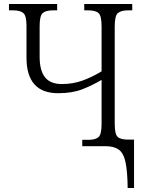

<svg xmlns="http://www.w3.org/2000/svg" viewBox="-20 -734 724 964"><path d="M621 210Q620 125 610 79.5Q600 34 576 17Q552 0 510 0H393V-32H425Q459 -32 474.5 -45.5Q490 -59 490 -111V-333Q443 -305 392.5 -285.5Q342 -266 272 -266Q113 -266 113 -445V-605Q113 -655 97 -668.5Q81 -682 47 -682H25V-714H267V-682H246Q210 -682 194.5 -668.5Q179 -655 179 -602V-449Q179 -380 206 -346Q233 -312 290 -312Q346 -312 394.5 -329.5Q443 -347 490 -376V-602Q490 -655 474.5 -668.5Q459 -682 424 -682H403V-714H644V-682H623Q588 -682 572 -668.5Q556 -655 556 -602V-113Q556 -61 570.5 -47Q585 -33 624 -33H653V210Z"/></svg>

Font: Noto Serif SemiCondensed Light
Style: Regular
Weight: 300
Width: 4
Designer: Monotype Design Team
Foundry: Monotype Imaging Inc.
Version: Version 2.013